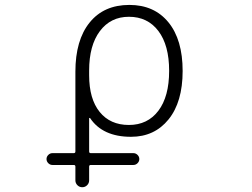

<svg xmlns="http://www.w3.org/2000/svg" viewBox="-20 -576 1040 792"><path d="M511.7 -506.8Q436.5 -506.8 392.1 -447.8Q347.7 -388.7 347.7 -285.2V-265.6Q347.7 -168 391.1 -114.3Q434.6 -60.5 511.7 -60.5Q588.9 -60.5 633.3 -119.1Q677.7 -177.7 677.7 -283.7Q677.7 -389.6 633.3 -448.2Q588.9 -506.8 511.7 -506.8ZM196.3 104.5Q186.5 104.5 179.2 97.2Q171.9 89.8 171.9 80.1Q171.9 70.3 179.2 63Q186.5 55.7 196.3 55.7H284.2Q291 55.7 291 48.8V-280.3Q291 -410.2 349.6 -482.9Q408.2 -555.7 513.7 -555.7Q616.2 -555.7 674.8 -483.9Q733.4 -412.1 733.4 -283.2Q733.4 -155.3 675.3 -83.5Q617.2 -11.7 520.5 -11.7Q403.3 -11.7 351.6 -88.9Q350.6 -89.8 349.1 -89.4Q347.7 -88.9 347.7 -87.9V48.8Q347.7 55.7 354.5 55.7H530.3Q540 55.7 547.4 63Q554.7 70.3 554.7 80.1Q554.7 89.8 547.4 97.2Q540 104.5 530.3 104.5H354.5Q347.7 104.5 347.7 111.3V168Q347.7 179.7 339.4 188Q331.1 196.3 319.3 196.3Q307.6 196.3 299.3 188Q291 179.7 291 168V111.3Q291 104.5 284.2 104.5Z"/></svg>

Font: Rounded Mgen+ 2m light
Style: Regular
Weight: 200
Designer: [Source Han Sans]
Ryoko NISHIZUKA  (kana & ideographs); Paul D. Hunt (Latin, Greek & Cyrillic); Wenlong ZHANG  (bopomofo
Version: Version 1.059.20150602